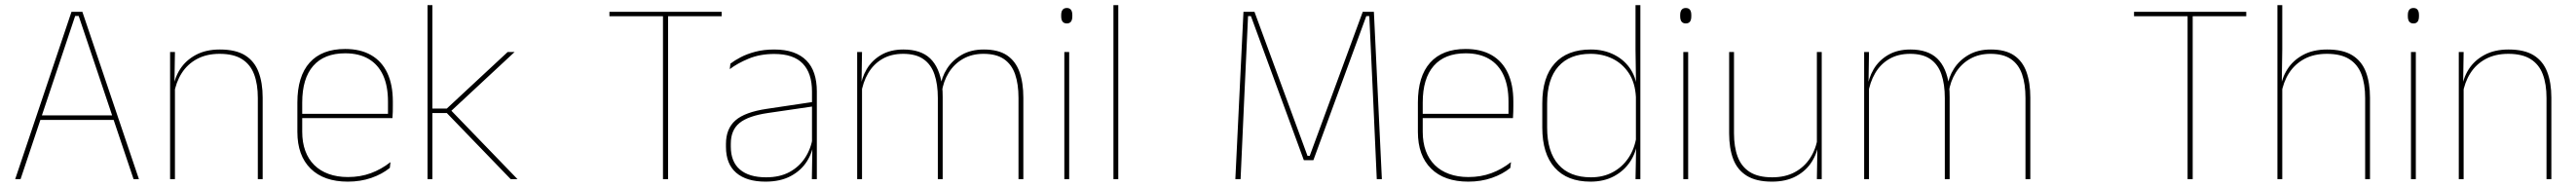

<svg xmlns="http://www.w3.org/2000/svg" viewBox="-20 -684 9836 714"><path d="M38 0 253 -639H294.5L510.5 0H490L280.5 -623H267L58.5 0ZM127 -226V-243.5H421V-226Z M964.5 0V-310Q964.5 -363 950.2 -400.5Q936 -438 904 -458.2Q872 -478.5 818.5 -478.5Q769 -478.5 732.2 -458.8Q695.5 -439 673.5 -404.2Q651.5 -369.5 644.5 -325L635.5 -344H641Q645.5 -385 667.2 -419.2Q689 -453.5 727.5 -474.2Q766 -495 819.5 -495Q880 -495 915.8 -472.8Q951.5 -450.5 967.2 -409.2Q983 -368 983 -311V0ZM629.5 0V-485.5H648L646 -358.5H648V0Z M1308 9.5Q1216.5 9.5 1166 -40.2Q1115.5 -90 1115.5 -180.5V-292.5Q1115.5 -392.5 1162.2 -444.8Q1209 -497 1298 -497Q1356.5 -497 1397.2 -473.5Q1438 -450 1459 -405.2Q1480 -360.5 1480 -296.5V-279.5Q1480 -268.5 1479.8 -257.5Q1479.5 -246.5 1478.5 -233H1461.5Q1461.5 -250.5 1461.5 -266.5Q1461.5 -282.5 1461.5 -296Q1461.5 -355.5 1442.8 -396.5Q1424 -437.5 1387.5 -459Q1351 -480.5 1298 -480.5Q1218 -480.5 1176 -432.5Q1134 -384.5 1134 -292.5V-243.5V-239.5V-181Q1134 -140 1145.8 -108Q1157.5 -76 1180 -53.8Q1202.5 -31.5 1235 -19.8Q1267.5 -8 1308.5 -8Q1356 -8 1396 -22.8Q1436 -37.5 1471 -65L1468.5 -43Q1439 -19 1398 -4.8Q1357 9.5 1308 9.5ZM1124 -233V-249.5H1472V-233Z M1930 0 1686 -252.5H1624.5V-269.5H1686L1918.5 -485.5H1945L1697.5 -255.5V-267.5L1956 0ZM1612.5 0V-664.5H1631V0Z M2511.5 0V-639H2531V0ZM2307 -622V-639H2735.5V-622Z M3080 0 3082 -128 3080.5 -131.5V-292V-334.5Q3080.5 -404.5 3045.2 -441.2Q3010 -478 2936.5 -478Q2882 -478 2839 -460.2Q2796 -442.5 2766.5 -420L2769 -441Q2784.5 -453 2808.2 -465.5Q2832 -478 2864.2 -486.5Q2896.5 -495 2936.5 -495Q2978 -495 3008.5 -484.2Q3039 -473.5 3059.2 -453Q3079.5 -432.5 3089.2 -402.8Q3099 -373 3099 -335V0ZM2903 9.5Q2830.5 9.5 2791.2 -24.2Q2752 -58 2752 -123V-134.5Q2752 -192.5 2788 -224.2Q2824 -256 2908.5 -268.5L3089.5 -295.5L3090 -278.5L2912 -252.5Q2837 -241.5 2803.8 -214.5Q2770.5 -187.5 2770.5 -135.5V-124Q2770.5 -66.5 2805.2 -36.8Q2840 -7 2905.5 -7Q2957.5 -7 2994.8 -27.2Q3032 -47.5 3054.5 -82.2Q3077 -117 3083.5 -160.5L3093 -142H3087Q3083 -102.5 3061 -67.8Q3039 -33 2999.5 -11.8Q2960 9.5 2903 9.5Z M3869 0V-310Q3869 -363 3856 -400.5Q3843 -438 3813.8 -458.2Q3784.5 -478.5 3735.5 -478.5Q3691 -478.5 3657.2 -459.2Q3623.5 -440 3602.8 -406.8Q3582 -373.5 3576 -331.5L3565.5 -351.5H3570.5Q3575 -389 3596 -421.8Q3617 -454.5 3652.5 -474.8Q3688 -495 3736.5 -495Q3792 -495 3825 -472.8Q3858 -450.5 3872.8 -409.2Q3887.5 -368 3887.5 -311V0ZM3253 0V-485.5H3271.5L3269.5 -357.5H3271.5V0ZM3561 0V-309.5Q3561 -362.5 3548 -400.2Q3535 -438 3506 -458.2Q3477 -478.5 3428.5 -478.5Q3382.5 -478.5 3348.8 -458.8Q3315 -439 3294.8 -404.2Q3274.5 -369.5 3268 -325L3257.5 -344H3264.5Q3269 -385 3289 -419.2Q3309 -453.5 3344.5 -474.2Q3380 -495 3429.5 -495Q3496 -495 3531.8 -460.8Q3567.5 -426.5 3577 -358Q3578.5 -346.5 3579 -336Q3579.5 -325.5 3579.5 -314V0Z M4044 0V-485.5H4062.5V0ZM4053.5 -594.5Q4043 -594.5 4037.5 -601.2Q4032 -608 4032 -622V-626.5Q4032 -640 4037.5 -646.8Q4043 -653.5 4053.5 -653.5Q4064 -653.5 4069.2 -646.8Q4074.5 -640 4074.5 -626.5V-622Q4074.5 -608 4069.2 -601.2Q4064 -594.5 4053.5 -594.5Z M4231.5 0V-664.5H4250V0Z M4697 0 4728 -639H4770L4972.5 -89H4981L5183.5 -639H5226L5256.5 0H5237L5222.5 -321L5208.5 -622.5H5197L4995 -72.5H4958.5L4756.5 -622.5H4745.5L4731.5 -320.5L4717 0Z M5586.5 9.5Q5495 9.5 5444.5 -40.2Q5394 -90 5394 -180.5V-292.5Q5394 -392.5 5440.8 -444.8Q5487.5 -497 5576.5 -497Q5635 -497 5675.8 -473.5Q5716.5 -450 5737.5 -405.2Q5758.5 -360.5 5758.5 -296.5V-279.5Q5758.5 -268.5 5758.2 -257.5Q5758 -246.5 5757 -233H5740Q5740 -250.5 5740 -266.5Q5740 -282.5 5740 -296Q5740 -355.5 5721.2 -396.5Q5702.5 -437.5 5666 -459Q5629.5 -480.5 5576.5 -480.5Q5496.5 -480.5 5454.5 -432.5Q5412.5 -384.5 5412.5 -292.5V-243.5V-239.5V-181Q5412.5 -140 5424.2 -108Q5436 -76 5458.5 -53.8Q5481 -31.5 5513.5 -19.8Q5546 -8 5587 -8Q5634.5 -8 5674.5 -22.8Q5714.5 -37.5 5749.5 -65L5747 -43Q5717.5 -19 5676.5 -4.8Q5635.5 9.5 5586.5 9.5ZM5402.5 -233V-249.5H5750.5V-233Z M6053 9.5Q5964 9.5 5916.5 -43.8Q5869 -97 5869 -197V-289.5Q5869 -389.5 5916.8 -442.2Q5964.5 -495 6054.5 -495Q6104.5 -495 6144.5 -474.5Q6184.5 -454 6207.8 -417Q6231 -380 6231.5 -330H6237.5L6226.5 -313.5Q6223.5 -368.5 6199.2 -405Q6175 -441.5 6137 -460Q6099 -478.5 6053.5 -478.5Q5973.5 -478.5 5930.5 -430.2Q5887.5 -382 5887.5 -289.5V-197Q5887.5 -104.5 5930.5 -55.8Q5973.5 -7 6055 -7Q6101.5 -7 6138 -26.5Q6174.5 -46 6198 -81Q6221.5 -116 6228.5 -162.5L6237.5 -144H6232Q6227.5 -101.5 6204.5 -66.8Q6181.5 -32 6143 -11.2Q6104.5 9.5 6053 9.5ZM6225 0 6227.5 -130.5 6226.5 -138V-346.5L6227 -356L6225 -494.5V-664.5H6243.5V0Z M6407.5 0V-485.5H6426V0ZM6417 -594.5Q6406.5 -594.5 6401 -601.2Q6395.5 -608 6395.5 -622V-626.5Q6395.5 -640 6401 -646.8Q6406.5 -653.5 6417 -653.5Q6427.5 -653.5 6432.8 -646.8Q6438 -640 6438 -626.5V-622Q6438 -608 6432.8 -601.2Q6427.5 -594.5 6417 -594.5Z M6601 -485.5V-175.5Q6601 -123 6615.2 -85.2Q6629.5 -47.5 6661.5 -27.2Q6693.5 -7 6747 -7Q6797 -7 6833.5 -26.8Q6870 -46.5 6892.2 -81.2Q6914.5 -116 6921 -160.5L6930 -141.5H6924.5Q6920 -101 6898.2 -66.5Q6876.5 -32 6838.2 -11.2Q6800 9.5 6746 9.5Q6686 9.5 6650 -12.8Q6614 -35 6598.2 -76.2Q6582.5 -117.5 6582.5 -174.5V-485.5ZM6936 -485.5V0H6917.5L6919.5 -127H6917.5V-485.5Z M7714 0V-310Q7714 -363 7701 -400.5Q7688 -438 7658.8 -458.2Q7629.5 -478.5 7580.5 -478.5Q7536 -478.5 7502.2 -459.2Q7468.5 -440 7447.8 -406.8Q7427 -373.5 7421 -331.5L7410.5 -351.5H7415.5Q7420 -389 7441 -421.8Q7462 -454.5 7497.5 -474.8Q7533 -495 7581.5 -495Q7637 -495 7670 -472.8Q7703 -450.5 7717.8 -409.2Q7732.5 -368 7732.5 -311V0ZM7098 0V-485.5H7116.5L7114.5 -357.5H7116.5V0ZM7406 0V-309.5Q7406 -362.5 7393 -400.2Q7380 -438 7351 -458.2Q7322 -478.5 7273.5 -478.5Q7227.5 -478.5 7193.8 -458.8Q7160 -439 7139.8 -404.2Q7119.5 -369.5 7113 -325L7102.5 -344H7109.5Q7114 -385 7134 -419.2Q7154 -453.5 7189.5 -474.2Q7225 -495 7274.5 -495Q7341 -495 7376.8 -460.8Q7412.5 -426.5 7422 -358Q7423.5 -346.5 7424 -336Q7424.5 -325.5 7424.5 -314V0Z M8333 0V-639H8352.5V0ZM8128.5 -622V-639H8557V-622Z M9011 0V-310Q9011 -363 8996.8 -400.5Q8982.5 -438 8950.5 -458.2Q8918.5 -478.5 8865 -478.5Q8815 -478.5 8778.5 -458.8Q8742 -439 8720 -404.5Q8698 -370 8691 -325.5L8680 -344H8687.5Q8692 -385 8713.8 -419.2Q8735.5 -453.5 8773.8 -474.2Q8812 -495 8866 -495Q8926.5 -495 8962.2 -472.8Q8998 -450.5 9013.8 -409.2Q9029.5 -368 9029.5 -311V0ZM8676 0V-664.5H8694.5V-495.5L8692.5 -357L8694.5 -354V0Z M9186 0V-485.5H9204.5V0ZM9195.5 -594.5Q9185 -594.5 9179.5 -601.2Q9174 -608 9174 -622V-626.5Q9174 -640 9179.5 -646.8Q9185 -653.5 9195.5 -653.5Q9206 -653.5 9211.2 -646.8Q9216.5 -640 9216.5 -626.5V-622Q9216.5 -608 9211.2 -601.2Q9206 -594.5 9195.5 -594.5Z M9703.5 0V-310Q9703.5 -363 9689.2 -400.5Q9675 -438 9643 -458.2Q9611 -478.5 9557.5 -478.5Q9508 -478.5 9471.2 -458.8Q9434.5 -439 9412.5 -404.2Q9390.5 -369.5 9383.5 -325L9374.5 -344H9380Q9384.5 -385 9406.2 -419.2Q9428 -453.5 9466.5 -474.2Q9505 -495 9558.5 -495Q9619 -495 9654.8 -472.8Q9690.5 -450.5 9706.2 -409.2Q9722 -368 9722 -311V0ZM9368.5 0V-485.5H9387L9385 -358.5H9387V0Z"/></svg>

Font: Anek Tamil Medium Thin
Style: Regular
Weight: 250
Version: Version 1.003